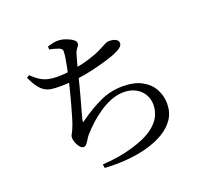

<svg xmlns="http://www.w3.org/2000/svg" viewBox="-138 -959 1276 1175"><g transform="rotate(-20 500.0 -371.0)"><path d="M349 19Q407 16 458 7Q509 -2 551 -15Q636 -40 682.5 -73.5Q729 -107 747 -144Q765 -181 765 -217Q765 -258 746 -288.5Q727 -319 694.5 -336Q662 -353 620 -353Q578 -353 537.5 -337.5Q497 -322 458.5 -296Q420 -270 387 -239.5Q354 -209 328 -179Q320 -169 312 -155.5Q304 -142 295.5 -131.5Q287 -121 275 -121Q264 -121 253 -133.5Q242 -146 234.5 -164Q227 -182 227 -198Q227 -211 232.5 -219Q238 -227 249 -253Q258 -273 269.5 -311.5Q281 -350 293 -394Q305 -438 315.5 -479.5Q326 -521 332 -548Q339 -578 345 -608.5Q351 -639 355.5 -665Q360 -691 360 -705Q362 -720 357.5 -726Q353 -732 341 -738Q329 -742 314.5 -746.5Q300 -751 281 -754L280 -774Q298 -779 314 -783Q330 -787 346 -787Q372 -787 398 -778Q424 -769 441 -756.5Q458 -744 458 -732Q458 -721 452.5 -713.5Q447 -706 440 -696.5Q433 -687 428 -669Q421 -647 413.5 -618Q406 -589 396 -549Q389 -520 379.5 -483Q370 -446 359.5 -408Q349 -370 340 -338Q331 -306 326 -285Q322 -270 324 -267Q326 -264 340 -276Q412 -327 480 -358Q548 -389 625 -389Q701 -389 750 -362Q799 -335 822.5 -291Q846 -247 846 -196Q846 -140 818 -98Q790 -56 740.5 -26.5Q691 3 627.5 20Q564 37 493 42.5Q422 48 352 43ZM264 -519Q232 -519 209 -522.5Q186 -526 167 -538Q148 -550 130.5 -573.5Q113 -597 94 -637L111 -649Q138 -622 162.5 -607Q187 -592 213.5 -586Q240 -580 273 -580Q324 -580 380 -589.5Q436 -599 486.5 -614.5Q537 -630 570 -647Q598 -662 614.5 -670Q631 -678 641 -678Q650 -678 660.5 -676.5Q671 -675 680.5 -671Q690 -667 696 -660Q702 -653 702 -643Q702 -628 685 -615Q668 -602 638 -590Q617 -582 578 -570Q539 -558 488.5 -546Q438 -534 380.5 -526.5Q323 -519 264 -519Z"/></g></svg>

Font: Noto Serif JP ExtraLight Medium
Style: Regular
Weight: 500
Version: Version 2.003-H1;hotconv 1.1.1;makeotfexe 2.6.0